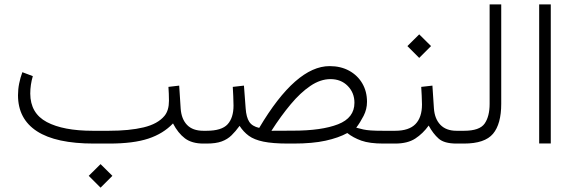

<svg xmlns="http://www.w3.org/2000/svg" viewBox="-20 -658 2631 880"><path d="M386.7 147.9 440.9 94.2 495.1 147.9 440.9 202.1ZM481 0H410.2Q236.3 0 149.4 -56.4Q62.5 -112.8 62.5 -221.7Q62.5 -249 67.9 -275.6Q73.2 -302.2 82.5 -327.1L130.4 -309.1Q118.7 -269.5 118.7 -229Q119.1 -138.7 194.6 -98.6Q270 -58.6 405.3 -58.6H478.5Q573.2 -58.6 638.2 -74.2Q703.1 -89.8 733.9 -127Q754.4 -151.9 754.4 -196.3Q754.4 -212.4 753.7 -228.8Q752.9 -245.1 752 -259.8L801.3 -265.6L808.1 -160.2Q811.5 -112.3 837.4 -85.4Q863.3 -58.6 912.1 -58.6H926.8V0H912.1Q859.4 0 827.6 -23.9Q795.9 -47.9 772.9 -92.3Q728.5 -45.4 659.9 -22.7Q591.3 0 481 0Z M1168 -71.8Q1335.9 -355 1490.7 -355Q1542 -355 1580.6 -333.7Q1619.1 -312.5 1640.6 -275.6Q1662.1 -238.8 1662.1 -191.4Q1662.1 -157.2 1646.5 -127Q1630.9 -96.7 1612.8 -72.8Q1630.9 -67.9 1645 -64.7Q1659.2 -61.5 1679.7 -60.1Q1700.2 -58.6 1736.8 -58.6H1751.5V0H1736.8Q1673.8 0 1636.2 -13.4Q1598.6 -26.9 1571.8 -48.3Q1532.2 -26.4 1472.4 -13.2Q1412.6 0 1325.2 0H1300.3Q1230 0 1187.5 -8.8Q1145 -17.6 1120.4 -35.6Q1095.7 -53.7 1078.1 -81.1Q1059.6 -55.7 1041 -37.6Q1022.5 -19.5 996.1 -9.8Q969.7 0 926.8 0H907.2V-58.6H926.3Q996.1 -58.6 1023.2 -88.4Q1050.3 -118.2 1050.3 -174.3Q1050.3 -194.3 1049.1 -217.3Q1047.9 -240.2 1046.9 -259.8L1098.1 -265.6L1106 -160.6Q1108.9 -120.6 1122.3 -99.9Q1135.7 -79.1 1168 -71.8ZM1323.2 -59.1Q1454.1 -59.1 1529.3 -88.4Q1604.5 -117.7 1604.5 -187Q1604.5 -232.9 1573.7 -264.2Q1543 -295.4 1494.6 -295.4Q1448.7 -295.4 1402.8 -264.4Q1356.9 -233.4 1312.3 -179.9Q1267.6 -126.5 1224.1 -58.6Z M2086.9 0H2072.3Q2016.1 0 1990.5 -22.7Q1964.8 -45.4 1944.8 -82.5Q1918.5 -45.9 1883.3 -22.9Q1848.1 0 1791 0H1731.9V-58.6H1791Q1854.5 -58.6 1884.3 -89.4Q1914.1 -120.1 1914.1 -179.2Q1914.1 -199.2 1912.8 -220Q1911.6 -240.7 1910.6 -259.8L1961.9 -265.6L1968.8 -161.1Q1972.2 -113.3 1998.5 -85.9Q2024.9 -58.6 2072.3 -58.6H2086.9ZM1847.2 -446.8 1901.4 -500.5 1955.6 -446.8 1901.4 -392.6Z M2067.4 0V-58.6H2106.9Q2178.2 -58.6 2201.2 -91.6Q2224.1 -124.5 2224.1 -182.1V-637.7H2277.3V-182.6Q2277.3 -89.8 2239.7 -44.9Q2202.1 0 2106.4 0Z M2451.2 -637.7H2504.4V-0.5H2451.2Z"/></svg>

Font: Vazir Thin WOL
Style: Thin-WOL
Weight: 100
Designer: Saber Rastikerdar
Foundry: Saber Rastikerdar
Version: Version 30.0.0